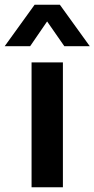

<svg xmlns="http://www.w3.org/2000/svg" viewBox="-53 -795 401 815"><path d="M75 -599 147 -704 220 -599H328L201 -775H94L-33 -599ZM214 0V-530H81V0Z"/></svg>

Font: Be Vietnam Pro SemiBold
Style: Regular
Weight: 600
Designer: Lam Bao, Tony Le, Vietanh Nguyen
Foundry: Yellow Type Foundry
Version: Version 1.002